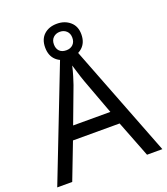

<svg xmlns="http://www.w3.org/2000/svg" viewBox="-157 -986 952 1095"><g transform="rotate(-20 319.5 -439.0)"><path d="M545 0 459 -221H176L91 0H0L279 -717H360L638 0ZM352 -517Q349 -525 342 -546Q335 -567 328.5 -589.5Q322 -612 318 -624Q311 -593 302 -563.5Q293 -534 287 -517L206 -301H432ZM317 -667Q268 -667 238 -695Q208 -723 208 -773Q208 -823 238 -850.5Q268 -878 317 -878Q364 -878 396 -850.5Q428 -823 428 -774Q428 -723 396.5 -695Q365 -667 317 -667ZM317 -717Q342 -717 357.5 -732Q373 -747 373 -773Q373 -799 357 -814Q341 -829 317 -829Q293 -829 277 -814Q261 -799 261 -773Q261 -747 275.5 -732Q290 -717 317 -717Z"/></g></svg>

Font: Noto Sans Gothic
Style: Regular
Weight: 400
Designer: Monotype Design Team
Foundry: Monotype Imaging Inc.
Version: Version 2.001; ttfautohint (v1.8.4.7-5d5b)